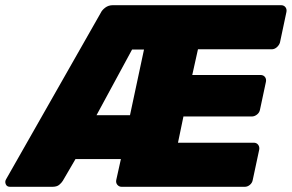

<svg xmlns="http://www.w3.org/2000/svg" viewBox="-69 -720 1124 740"><path d="M-30 0Q-43 0 -47 -10.5Q-51 -21 -45 -30L319 -670Q324 -681 336.5 -690.5Q349 -700 366 -700H1014Q1025 -700 1031 -692.5Q1037 -685 1035 -674L1010 -556Q1007 -546 998 -538Q989 -530 978 -530H694L672 -431H935Q946 -431 952 -423.5Q958 -416 956 -405L933 -297Q931 -286 921.5 -278.5Q912 -271 901 -271H638L617 -170H909Q920 -170 926 -162Q932 -154 930 -143L905 -26Q903 -15 894 -7.5Q885 0 874 0H400Q390 0 383.5 -7.5Q377 -15 379 -26L397 -107H222L173 -23Q168 -15 159 -7.5Q150 0 132 0ZM303 -276H432L486 -529H440Z"/></svg>

Font: Rubik Light ExtraBold
Style: Italic
Weight: 800
Italic angle: -12°
Version: Version 2.104